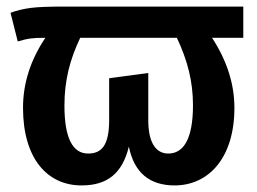

<svg xmlns="http://www.w3.org/2000/svg" viewBox="-20 -549 782 584"><path d="M720 -529H178C132 -529 97 -528 74 -525C51 -522 30 -517 12 -510L34 -423C65 -432 78 -434 118 -434C73 -367 50 -296 50 -221C50 -68 123 15 228 15C307 15 352 -22 372 -103C388 -23 436 15 511 15C614 15 693 -68 693 -221C693 -294 670 -365 625 -434H720ZM567 -229C567 -124 537 -82 492 -82C456 -82 431 -112 431 -184V-327L312 -311V-184C312 -105 288 -82 248 -82C200 -82 176 -131 176 -228C176 -303 192 -367 224 -434H518C550 -366 567 -302 567 -229Z"/></svg>

Font: Fira Sans Medium
Style: Regular
Weight: 500
Designer: Carrois Corporate & Edenspiekermann AG
Foundry: Carrois Corporate GbR & Edenspiekermann AG
Version: Version 4.203